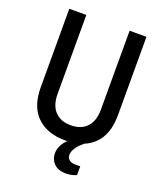

<svg xmlns="http://www.w3.org/2000/svg" viewBox="-157 -787 905 1071"><g transform="rotate(20 296.0 -251.0)"><path d="M296 12Q189 12 128 -47Q67 -106 67 -220V-686H168V-218Q168 -150 202 -114Q236 -78 296 -78Q357 -78 391 -114Q425 -150 425 -218V-686H525V-220Q525 -106 464 -47Q403 12 296 12ZM363 184Q316 184 291.5 159Q267 134 267 99Q267 70 284.5 41Q302 12 337 -9H399L401 -5Q375 15 360.5 37.5Q346 60 346 79Q346 96 358 107.5Q370 119 397 119H425V171Q409 178 394 181Q379 184 363 184Z"/></g></svg>

Font: Archivo Narrow Medium
Style: Regular
Weight: 500
Designer: Hector Gatti
Foundry: Omnibus-Type
Version: Version 3.002